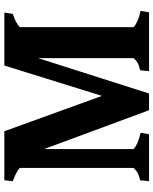

<svg xmlns="http://www.w3.org/2000/svg" viewBox="69 -776 707 885"><g transform="rotate(-90 422.5 -333.5)"><path d="M91 -71V-596Q70 -614 30 -628L34 -667H260L423 -217L563 -667H807L801 -628Q762 -616 740 -596V-71Q763 -50 815 -39L808 0H537L541 -41Q560 -45 572 -51Q584 -57 597 -71V-508H596L434 0H357L179 -481H178V-71Q201 -50 253 -39L246 0H30L34 -41Q53 -45 65 -51Q77 -57 91 -71Z"/></g></svg>

Font: Caladea
Style: Bold
Weight: 700
Designer: Carolina Giovagnoli and Andres Torresi
Foundry: Carolina Giovagnoli & Andres Torresi
Version: Version 1.001